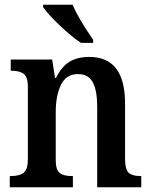

<svg xmlns="http://www.w3.org/2000/svg" viewBox="-20 -786 637 806"><path d="M21 -47H27Q62 -47 79.5 -61Q97 -75 97 -117V-423Q97 -462 80 -475.5Q63 -489 30 -489H25V-536H199L211 -459H215Q239 -507 272 -527Q305 -547 355 -547Q505 -547 505 -352V-118Q505 -75 520 -61Q535 -47 569 -47H573V0H388V-338Q388 -406 369.5 -440.5Q351 -475 307 -475Q258 -475 236 -430Q214 -385 214 -315V-113Q214 -73 230.5 -60Q247 -47 281 -47H286V0H21ZM161 -756V-766H285Q308 -710 371 -619V-606H320Q280 -632 229.5 -680.5Q179 -729 161 -756Z"/></svg>

Font: Noto Serif NarrowSemiBold
Style: Regular
Weight: 600
Width: 4
Designer: Monotype Design Team
Foundry: Monotype Imaging Inc.
Version: Version 1.001